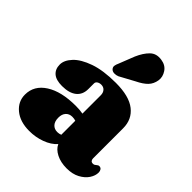

<svg xmlns="http://www.w3.org/2000/svg" viewBox="-212 -884 1027 1027"><g transform="rotate(45 301.0 -371.0)"><path d="M27.5 -107.5Q27.5 -176.5 90.8 -217Q154 -257.5 263 -257.5Q293.5 -257.5 317 -253V-392Q317 -410.5 306.8 -422.2Q296.5 -434 279 -434Q266 -434 256.2 -427.8Q246.5 -421.5 246.5 -411V-368Q246.5 -326 217.8 -303Q189 -280 135.5 -280Q90 -280 67.8 -299.2Q45.5 -318.5 45.5 -353Q45.5 -386 76.5 -419Q107.5 -452 170 -474Q232.5 -496 327.5 -496Q428 -496 477.2 -457.2Q526.5 -418.5 526.5 -351.5V-124Q526.5 -115.5 531 -109.2Q535.5 -103 546 -103Q553 -103 557.5 -106Q562 -109 565.5 -112Q568.5 -114.5 571.8 -116.5Q575 -118.5 579.5 -118.5Q590.5 -118.5 596 -110.5Q601.5 -102.5 601.5 -91.5Q601.5 -67.5 585.5 -43.2Q569.5 -19 538.8 -2.5Q508 14 464 14Q419 14 386 -2.8Q353 -19.5 341 -46.5Q315 -17.5 272 -1.8Q229 14 181.5 14Q111.5 14 69.5 -20.8Q27.5 -55.5 27.5 -107.5ZM241 -147Q241 -118.5 254.8 -103.2Q268.5 -88 291.5 -88Q304.5 -88 317 -93V-199Q305.5 -203 291 -203Q268 -203 254.5 -188Q241 -173 241 -147ZM299.5 -667.5Q318.5 -711 344.2 -736.2Q370 -761.5 411.5 -755Q447.5 -750 465.5 -723Q483.5 -696 479 -667Q474 -636 454.5 -615.5Q435 -595 395 -575.5L312 -530.5Q299 -525 285.5 -525.5Q272 -526 264 -534Q255 -543.5 256.8 -554.8Q258.5 -566 264.5 -578.5Z"/></g></svg>

Font: Fraunces 9pt Soft Black
Style: Regular
Weight: 900
Version: Version 1.000;[b76b70a41]